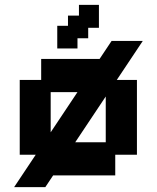

<svg xmlns="http://www.w3.org/2000/svg" viewBox="-20 -709 643 788"><path d="M38 59 438 -541H566L166 59ZM149 11V-74H61V-381H149V-467H453V-381H542V-74H453V11ZM188 -125H414V-331H188ZM215 -510V-603H259V-645H304V-689H386V-595H342V-552H298V-510Z"/></svg>

Font: Pixelify Sans
Style: Bold
Weight: 700
Designer: Stefie Justprince
Foundry: Typecalism Foundryline
Version: Version 1.000